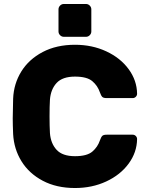

<svg xmlns="http://www.w3.org/2000/svg" viewBox="-20 -935 742 965"><path d="M44 0ZM357 -150Q417 -150 444 -173Q471 -196 482 -229Q488 -246 494 -252Q500 -258 516 -258H647Q656 -258 662.5 -251.5Q669 -245 669 -236Q668 -169 626.5 -112.5Q585 -56 514 -23Q443 10 357 10Q264 10 195 -26.5Q126 -63 88 -124.5Q50 -186 46 -261Q44 -309 44 -340Q44 -377 46 -439Q49 -514 87 -575.5Q125 -637 194.5 -673.5Q264 -710 357 -710Q443 -710 514 -677Q585 -644 626.5 -587.5Q668 -531 669 -464Q669 -455 662.5 -448.5Q656 -442 647 -442H516Q500 -442 494 -448Q488 -454 482 -471Q471 -504 444 -527Q417 -550 357 -550Q294 -550 264.5 -518Q235 -486 231 -434Q229 -400 229 -350Q229 -302 231 -266Q235 -214 264.5 -182Q294 -150 357 -150ZM412 -750H301Q290 -750 282 -758Q274 -766 274 -777V-888Q274 -899 282 -907Q290 -915 301 -915H412Q423 -915 431 -907Q439 -899 439 -888V-777Q439 -766 431 -758Q423 -750 412 -750Z"/></svg>

Font: Hezaedrus
Style: Bold
Weight: 700
Designer: Hubert & Fischer
Foundry: Hubert & Fischer
Version: Version 1.10;September 3, 2019;FontCreator 11.5.0.2425 64-bi